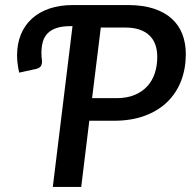

<svg xmlns="http://www.w3.org/2000/svg" viewBox="-20 -740 758 760"><path d="M333.5 -262 301.5 0H189L267 -636.5H258.5Q225.5 -636.5 203.5 -629Q181.5 -621.5 168.2 -607.8Q155 -594 149.5 -574.5Q144 -555 144 -531Q144 -523 144.5 -514.8Q145 -506.5 146 -502Q147.5 -491 143.2 -481Q139 -471 122.5 -467L56 -452.5Q52 -469 49.8 -486.8Q47.5 -504.5 47.5 -520.5Q47.5 -566 62.5 -603Q77.5 -640 106 -666Q134.5 -692 175.5 -706Q216.5 -720 268.5 -720H486.5Q545.5 -720 588.8 -705.8Q632 -691.5 660 -666Q688 -640.5 701.8 -604.8Q715.5 -569 715.5 -526Q715.5 -468.5 697 -420.2Q678.5 -372 642.5 -336.8Q606.5 -301.5 553.2 -281.8Q500 -262 430.5 -262ZM344.5 -351.5H441.5Q482 -351.5 512 -363.8Q542 -376 562.2 -397.8Q582.5 -419.5 592.5 -449.5Q602.5 -479.5 602.5 -515.5Q602.5 -542 594.8 -563.5Q587 -585 571.2 -600Q555.5 -615 531.8 -623Q508 -631 476 -631H379Z"/></svg>

Font: Lato Semibold
Style: Italic
Weight: 600
Italic angle: -7°
Designer: Lukasz Dziedzic
Foundry: tyPoland Lukasz Dziedzic
Version: Version 2.006; 2014-01-15